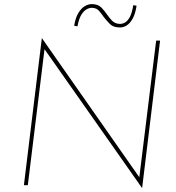

<svg xmlns="http://www.w3.org/2000/svg" viewBox="-20 -899 853 932"><path d="M670 13H669L192 -666L198 -676L115 0H96L183 -713H184L665 -26L655 -28L738 -702H757ZM556 -766Q529 -767 513.5 -782.5Q498 -798 484 -816Q473 -832 461 -846Q449 -860 428 -861Q417 -862 402.5 -855Q388 -848 375.5 -828.5Q363 -809 356 -771L340 -774Q346 -812 360.5 -836Q375 -860 393 -870Q411 -880 429 -879Q457 -878 472.5 -862Q488 -846 500 -828Q511 -812 524 -798.5Q537 -785 559 -783Q572 -782 585.5 -789Q599 -796 610 -816Q621 -836 627 -874L643 -871Q637 -832 624 -808.5Q611 -785 593.5 -774.5Q576 -764 556 -766Z"/></svg>

Font: Josefin Sans Thin Thin
Style: Italic
Weight: 250
Italic angle: -7°
Version: Version 2.000